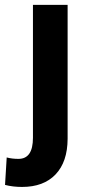

<svg xmlns="http://www.w3.org/2000/svg" viewBox="-61 -548 362 782"><path d="M214.4 -528.3V17.6Q213.9 111.3 165.3 162.4Q116.7 213.4 28.8 213.4Q-8.8 213.4 -40.5 205.1L-33.7 93.3Q-12.2 99.1 14.2 99.1Q73.2 99.1 73.2 13.2V-528.3Z"/></svg>

Font: MAUL Bold
Style: Bold
Weight: 700
Designer: MAUL
Version: Version 1.0; 2020; ttfautohint (v1.8.3)